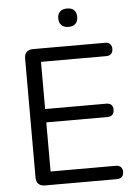

<svg xmlns="http://www.w3.org/2000/svg" viewBox="-60 -943 702 989"><g transform="rotate(-5 291.5 -449.0)"><path d="M132 0Q110 0 98.5 -11.5Q87 -23 87 -45V-660Q87 -682 98.5 -693.5Q110 -705 132 -705H504Q521 -705 530 -696Q539 -687 539 -671Q539 -654 530 -645Q521 -636 504 -636H167V-392H483Q500 -392 509 -383.5Q518 -375 518 -358Q518 -341 509 -332Q500 -323 483 -323H167V-69H504Q521 -69 530 -60Q539 -51 539 -35Q539 -18 530 -9Q521 0 504 0ZM324 -803Q301 -803 288 -815.5Q275 -828 275 -851Q275 -874 288 -886Q301 -898 324 -898Q348 -898 360.5 -886Q373 -874 373 -851Q373 -828 360.5 -815.5Q348 -803 324 -803Z"/></g></svg>

Font: Nunito
Style: Regular
Weight: 400
Designer: Vernon Adams
Foundry: Vernon Adams
Version: Version 3.602